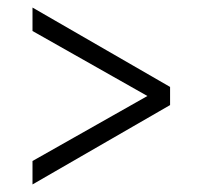

<svg xmlns="http://www.w3.org/2000/svg" viewBox="-20 -508 536 508"><path d="M66 -82 370 -254 66 -426V-488L430 -278V-230L66 -20Z"/></svg>

Font: Mukta Light
Style: Regular
Weight: 300
Designer: Girish Dalvi and Yashodeep Gholap
Foundry: Ek Type
Version: Version 2.538;PS 1.002;hotconv 16.6.51;makeotf.lib2.5.65220;